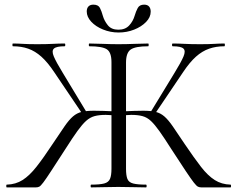

<svg xmlns="http://www.w3.org/2000/svg" viewBox="-20 -814 1031 834"><path d="M376.4 0Q373.6 0 373.6 -6Q373.6 -12 376.4 -12Q413.6 -12 432.5 -17Q451.4 -22 457.8 -37Q464.2 -52 464.2 -81V-544Q464.2 -587 443.8 -600Q423.4 -613 367.8 -613Q365.8 -613 365.8 -619Q365.8 -625 367.8 -625Q392.4 -625 426.8 -623.5Q461.2 -622 493.8 -622Q529.8 -622 564.8 -623.5Q599.8 -625 623.8 -625Q625.8 -625 625.8 -619Q625.8 -613 623.8 -613Q568.4 -613 547.9 -599Q527.4 -585 527.4 -542V-81Q527.4 -52 533.3 -37Q539.2 -22 558.2 -17Q577.2 -12 614.2 -12Q617 -12 617 -6Q617 0 614.2 0Q590.2 0 560 -1Q529.8 -2 493.8 -2Q461.2 -2 430.6 -1Q400 0 376.4 0ZM9.4 0Q7.2 0 7.2 -6Q7.2 -12 9.4 -12Q48.2 -13 78.1 -32Q108 -51 138.4 -89.6Q168.8 -128.2 208.2 -188Q240.2 -236 260.2 -265Q280.2 -294 297.2 -308.5Q314.2 -323 334.9 -328Q355.6 -333 388.2 -333Q421.8 -333 484.4 -330L483.2 -312Q470.6 -313 459.8 -314Q449 -315 439.4 -315Q410 -315 390.4 -309.5Q370.8 -304 354.1 -289Q337.4 -274 316.7 -245.4Q296 -216.8 266 -169.6Q225.2 -106.6 202.5 -71.7Q179.8 -36.8 168.1 -21.4Q156.4 -6 150.3 -3Q144.2 0 135.4 0ZM339.4 -317 215.2 -501Q186.8 -543.6 159.7 -567.8Q132.6 -592 102.8 -602.5Q73 -613 36 -613Q34 -613 34 -619Q34 -625 36 -625Q57 -625 79.9 -623.5Q102.8 -622 141.6 -622Q182.6 -622 209.2 -623.5Q235.8 -625 260.8 -625Q263.6 -625 263.6 -619Q263.6 -613 260.8 -613Q225.4 -613 214.4 -603.1Q203.4 -593.2 213.7 -568.8Q224 -544.4 251.8 -499L356.4 -326ZM854.6 0Q846.8 0 840.2 -3Q833.6 -6 821.9 -21Q810.2 -36 787.1 -70.5Q764 -105 723.2 -168Q693.2 -215.2 672.9 -243.8Q652.6 -272.4 635.9 -288.2Q619.2 -304 599.2 -309.5Q579.2 -315 549.8 -315Q541.8 -315 530.7 -314Q519.6 -313 507.8 -312L506.8 -330Q569.6 -333 601.8 -333Q635.4 -333 656.1 -328Q676.8 -323 693.7 -308.5Q710.6 -294 730.6 -265Q750.6 -236 782.6 -188Q823 -128.2 852.9 -89.6Q882.8 -51 912.7 -32Q942.6 -13 981.4 -12Q983.6 -12 983.6 -6Q983.6 0 981.4 0ZM651.4 -317 633.6 -326 738.4 -498Q766.4 -543.6 776.9 -568.2Q787.4 -592.8 776.9 -602.9Q766.4 -613 730.2 -613Q727.2 -613 727.2 -619Q727.2 -625 730.2 -625Q755 -625 782.1 -623.5Q809.2 -622 849.2 -622Q888 -622 910.9 -623.5Q933.8 -625 954.8 -625Q956.8 -625 956.8 -619Q956.8 -613 954.8 -613Q918.6 -613 888.4 -602.5Q858.2 -592 831.1 -567.8Q804 -543.6 775.6 -501ZM494.2 -685Q524 -685 541 -703.3Q558 -721.6 565 -746Q570.4 -764.6 578.3 -779.2Q586.2 -793.8 606 -793.8Q620.6 -793.8 627.6 -785.6Q634.6 -777.4 634.6 -763.4Q634.6 -739.2 614.4 -718.5Q594.2 -697.8 562.6 -685.3Q531 -672.8 495.2 -672.8Q459.6 -672.8 427.6 -685.8Q395.6 -698.8 376.2 -719.8Q356.8 -740.8 356.8 -764.2Q356.8 -778.2 364.2 -786Q371.6 -793.8 385.6 -793.8Q406.8 -793.8 414.1 -779.5Q421.4 -765.2 426.6 -745.8Q432.8 -723.8 448.3 -704.4Q463.8 -685 494.2 -685Z"/></svg>

Font: Cormorant Light
Style: Regular
Weight: 300
Designer: Christian Thalmann (Catharsis Fonts)
Foundry: Catharsis Fonts
Version: Version 4.000